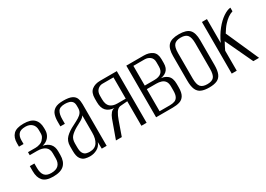

<svg xmlns="http://www.w3.org/2000/svg" viewBox="-8 -1046 2209 1594"><g transform="rotate(-30 1096.0 -249.0)"><path d="M189 0Q120 0 91.5 -32.5Q63 -65 63 -124V-173H107V-130Q107 -82 126.5 -58Q146 -34 190 -34Q237 -34 259.5 -56.5Q282 -79 282 -121V-171Q282 -212 255 -232Q228 -252 179 -252H108V-281H181Q201 -281 223 -288.5Q245 -296 256 -311Q267 -323 272.5 -334.5Q278 -346 278 -363V-396Q278 -433 255 -454Q232 -475 194 -475Q146 -475 128 -452.5Q110 -430 110 -395V-358H66V-392Q66 -445 95 -475Q124 -505 193 -505Q262 -505 293 -474.5Q324 -444 324 -388V-368Q324 -332 302.5 -304Q281 -276 240 -266Q283 -258 306 -232Q329 -206 329 -162V-127Q329 -65 296 -32.5Q263 0 189 0Z M538 7Q516 7 492.5 1Q469 -5 452 -29Q435 -53 435 -105V-148Q435 -199 466 -230Q497 -261 549 -286Q583 -303 606 -317Q629 -331 640.5 -348Q652 -365 652 -391V-411Q652 -438 641 -451.5Q630 -465 611.5 -470Q593 -475 573 -475Q523 -475 507 -449Q491 -423 491 -374V-332H448V-378Q448 -415 457.5 -443.5Q467 -472 494 -488.5Q521 -505 573 -505Q629 -505 656 -491.5Q683 -478 691.5 -454.5Q700 -431 700 -400V0H653L652 -64Q639 -28 607 -10.5Q575 7 538 7ZM554 -27Q605 -27 628 -61.5Q651 -96 651 -154V-320Q640 -302 614.5 -287.5Q589 -273 562 -259Q524 -237 503 -214Q482 -191 482 -149V-113Q482 -73 493.5 -54.5Q505 -36 522 -31.5Q539 -27 554 -27Z M789 0 852 -175Q863 -203 878 -220.5Q893 -238 913 -240Q864 -243 837.5 -271Q811 -299 811 -355V-389Q811 -446 842.5 -470.5Q874 -495 923 -495H1083V0H1033V-235L961 -229Q937 -223 921.5 -198Q906 -173 893 -136L845 0ZM953 -260H1033V-464H928Q901 -464 880.5 -444.5Q860 -425 860 -388V-355Q860 -304 884.5 -282Q909 -260 953 -260Z M1174 0V-495H1342Q1391 -495 1422.5 -472Q1454 -449 1454 -395V-358Q1454 -309 1426.5 -285Q1399 -261 1355 -260V-262Q1401 -262 1431 -237Q1461 -212 1461 -155V-122Q1461 -71 1445 -44.5Q1429 -18 1400.5 -9Q1372 0 1333 0ZM1224 -29H1322Q1349 -29 1368.5 -36Q1388 -43 1398.5 -63Q1409 -83 1409 -122V-159Q1409 -192 1396.5 -209.5Q1384 -227 1362.5 -234Q1341 -241 1315 -241H1224ZM1224 -275H1315Q1360 -275 1382.5 -294.5Q1405 -314 1405 -354V-396Q1405 -429 1383.5 -446.5Q1362 -464 1331 -464H1224Z M1681 7Q1635 7 1606 -5.5Q1577 -18 1563.5 -49Q1550 -80 1550 -133V-370Q1550 -441 1579.5 -472Q1609 -503 1681 -503Q1753 -503 1782 -472.5Q1811 -442 1811 -370V-133Q1811 -81 1798 -50Q1785 -19 1756.5 -6Q1728 7 1681 7ZM1681 -25Q1726 -25 1744.5 -47Q1763 -69 1763 -127V-370Q1763 -424 1745 -447.5Q1727 -471 1681 -471Q1636 -471 1617 -448.5Q1598 -426 1598 -370V-127Q1598 -70 1617 -47.5Q1636 -25 1681 -25Z M1899 0V-495H1947V-266Q1975 -328 2013.5 -376Q2052 -424 2092.5 -451Q2133 -478 2163 -480V-445Q2137 -437 2114.5 -420.5Q2092 -404 2072 -382Q2058 -367 2046 -349.5Q2034 -332 2022 -313L2161 0H2106L1983 -262Q1973 -244 1962 -223Q1951 -202 1947 -192V0Z"/></g></svg>

Font: Alumni Sans Light
Style: Regular
Weight: 300
Version: Version 1.018